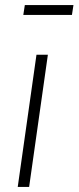

<svg xmlns="http://www.w3.org/2000/svg" viewBox="-20 -738 310 758"><path d="M169 -522 95 0H50L124 -522ZM264 -679H72L78 -718H270Z"/></svg>

Font: Fira Sans Extra Condensed ExtraLight
Style: Italic
Weight: 275
Width: 3
Italic angle: -8°
Designer: Carrois Corporate & Edenspiekermann AG
Foundry: Carrois Corporate GbR & Edenspiekermann AG
Version: Version 4.203